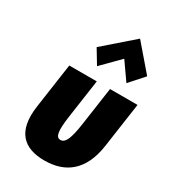

<svg xmlns="http://www.w3.org/2000/svg" viewBox="-204 -947 958 1070"><g transform="rotate(30 274.5 -412.5)"><path d="M190.6 -678 245.5 -587 356.2 -699 434.7 -587 515.8 -678 376.5 -840ZM109.8 -513 68.5 -226C43.7 -54 119.7 15 253.3 15C386.9 15 482.9 -54 507.7 -226L549 -513H372L336.9 -269C322.3 -168 305.3 -129 274.1 -129C242.9 -129 237.1 -168 251.7 -269L286.8 -513Z"/></g></svg>

Font: Blink
Style: Obl
Weight: 400
Designer: Mew Too
Foundry: Cannot Into Space Fonts
Version: Version 001.000